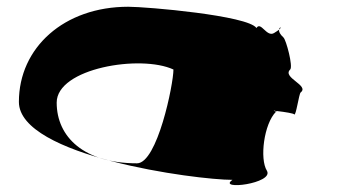

<svg xmlns="http://www.w3.org/2000/svg" viewBox="-20 -584 1055 569"><path d="M36 -282C36 -121 560 -51 669 -51C622 -19 793 -40 771 -78C749 -113 762 -217 798 -253C796 -254 794 -255 791 -256H795C796 -255 796 -255 798 -254C799 -255 799 -254 800 -255C826 -252 850 -248 852 -245C857 -239 866 -306 871 -310C898 -331 815 -354 840 -378C849 -387 828 -466 820 -473C809 -483 806 -491 807 -496C804 -494 799 -490 792 -486C770 -473 753 -522 740 -501C715 -538 415 -564 360 -564C170 -564 36 -443 36 -282ZM148 -280C148 -382 397 -423 494 -378C494 -334 446 -100 386 -100C229 -100 148 -178 148 -280ZM798 -253V-254L799 -253C801 -252 800 -252 798 -253ZM807 -496C808 -505 817 -505 807 -496Z"/></svg>

Font: Ampere
Style: SCExt
Weight: 400
Version: Version 1